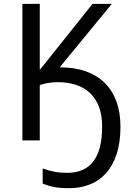

<svg xmlns="http://www.w3.org/2000/svg" viewBox="-20 -734 701 1004"><path d="M284.2 -304.2Q252.4 -304.2 230 -300Q207.5 -295.9 188 -289.1V0H97.2V-713.9H188V-368.2L463.9 -713.9H564.9L292 -381.8H294.9Q370.1 -381.8 428.7 -361.1Q487.3 -340.3 527.6 -300.5Q567.9 -260.7 588.9 -203.1Q609.9 -145.5 609.9 -71.8Q609.9 11.2 589.8 71.8Q569.8 132.3 534.2 171.9Q498.5 211.4 449.5 230.7Q400.4 250 342.8 250Q318.8 250 299.8 248.5Q280.8 247.1 264.4 244.1Q248 241.2 233.2 236.6Q218.3 231.9 203.1 226.1V147Q233.9 158.2 264.9 164.1Q295.9 169.9 331.1 169.9Q514.2 169.9 514.2 -71.8Q514.2 -130.9 497.8 -174.6Q481.4 -218.3 451.2 -247.1Q420.9 -275.9 378.4 -290Q335.9 -304.2 284.2 -304.2Z"/></svg>

Font: Droid Sans
Style: Regular
Weight: 400
Foundry: Ascender Corporation
Version: Version 1.00 build 114